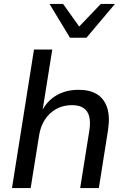

<svg xmlns="http://www.w3.org/2000/svg" viewBox="-20 -957 640 977"><path d="M41 0 153 -705H246L195 -386H190Q217 -442 266 -471Q315 -500 380 -500Q437 -500 473.5 -477.5Q510 -455 525 -410Q540 -365 530 -297L483 0H388L435 -295Q441 -336 434 -364Q427 -392 405.5 -407Q384 -422 346 -422Q301 -422 265.5 -402Q230 -382 208 -347.5Q186 -313 179 -268L136 0ZM336 -765 232 -937H301L383 -822L493 -937H565L420 -765Z"/></svg>

Font: Nunito Sans 10pt Medium
Style: Italic
Weight: 500
Italic angle: -9°
Designer: Vernon Adams
Foundry: Vernon Adams
Version: Version 3.101;gftools[0.9.27]